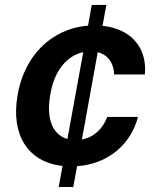

<svg xmlns="http://www.w3.org/2000/svg" viewBox="-20 -747 617 767"><path d="M558.9 -449.6C568.2 -557.9 502.5 -632.1 389.6 -643.8L404.8 -727.3H346.6L331.7 -644.5C183.9 -632.8 74.6 -521.3 49.7 -363.6C23.8 -210.6 89.5 -99.4 229.8 -84.2L214.5 0H272.7L288 -83.1C412.3 -92 502.5 -170.1 531.2 -279.8H408.4C389.6 -229.8 352.3 -197.8 307.2 -189.6L370.4 -538.4C412.6 -527.7 434.7 -493.3 436.1 -449.6ZM180.4 -365.8C195 -462 246.1 -524.9 312.5 -538.7L249.3 -191.8C191.1 -208.1 164.1 -271 180.4 -365.8Z"/></svg>

Font: Riot Sans 2.0
Style: Bold Italic
Weight: 600
Italic angle: -9.39999°
Designer: Rasmus Andersson
Foundry: rsms
Version: Version 3.006;hotconv 1.0.109;makeotfexe 2.5.65596